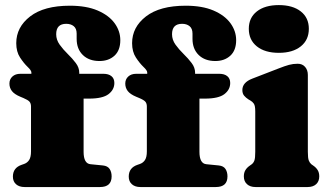

<svg xmlns="http://www.w3.org/2000/svg" viewBox="-20 -754 1326 774"><path d="M317 -142Q317 -94.5 345 -92L395 -87Q414 -85 422 -72.8Q430 -60.5 430 -43Q430 0 383 0H79Q57.5 0 44.8 -11.2Q32 -22.5 32 -42Q32 -77.5 67 -89.5L77 -93Q90 -97.5 97.5 -109Q105 -120.5 105 -144V-324.5Q105 -337 99 -344Q93 -351 74 -359L62 -364Q38 -374 28 -387Q18 -400 18 -417Q18 -434.5 30 -445.5Q42 -456.5 62 -456.5H106.5V-462Q106.5 -470 91.2 -484.5Q76 -499 60.8 -522.2Q45.5 -545.5 45.5 -580Q45.5 -644.5 101.5 -687.8Q157.5 -731 261.5 -731Q328 -731 373.2 -711.8Q418.5 -692.5 441.8 -660.8Q465 -629 465 -592Q465 -551 441.5 -529.5Q418 -508 381 -508Q339 -508 314 -532.2Q289 -556.5 289 -597.5V-618.5Q289 -639 277.2 -648.5Q265.5 -658 247 -658Q206.5 -658 206.5 -616Q206.5 -593.5 220.5 -574Q234.5 -554.5 253 -536.5Q271.5 -518.5 285.5 -500Q299.5 -481.5 299.5 -461V-456.5H397Q417.5 -456.5 429.2 -447Q441 -437.5 441 -419.5Q441 -392.5 417.5 -374.5Q394 -356.5 339 -356.5H317ZM784 -142Q784 -94.5 812 -92L862 -87Q881 -85 889 -72.8Q897 -60.5 897 -43Q897 0 850 0H546Q524.5 0 511.8 -11.2Q499 -22.5 499 -42Q499 -77.5 534 -89.5L544 -93Q557 -97.5 564.5 -109Q572 -120.5 572 -144V-324.5Q572 -337 566 -344Q560 -351 541 -359L529 -364Q505 -374 495 -387Q485 -400 485 -417Q485 -434.5 497 -445.5Q509 -456.5 529 -456.5H573.5V-462Q573.5 -470 558.2 -484.5Q543 -499 527.8 -522.2Q512.5 -545.5 512.5 -580Q512.5 -644.5 568.5 -687.8Q624.5 -731 728.5 -731Q795 -731 840.2 -711.8Q885.5 -692.5 908.8 -660.8Q932 -629 932 -592Q932 -551 908.5 -529.5Q885 -508 848 -508Q806 -508 781 -532.2Q756 -556.5 756 -597.5V-618.5Q756 -639 744.2 -648.5Q732.5 -658 714 -658Q673.5 -658 673.5 -616Q673.5 -593.5 687.5 -574Q701.5 -554.5 720 -536.5Q738.5 -518.5 752.5 -500Q766.5 -481.5 766.5 -461V-456.5H864Q884.5 -456.5 896.2 -447Q908 -437.5 908 -419.5Q908 -392.5 884.5 -374.5Q861 -356.5 806 -356.5H784ZM1104 -541Q1048 -541 1015.5 -567Q983 -593 983 -638Q983 -682.5 1015.5 -708Q1048 -733.5 1104 -733.5Q1160 -733.5 1192.5 -708Q1225 -682.5 1225 -638Q1225 -593 1192.5 -567Q1160 -541 1104 -541ZM1221 -452V-142Q1221 -116.5 1224.8 -107Q1228.5 -97.5 1235 -92L1242 -87Q1254 -79 1260.5 -68.5Q1267 -58 1267 -43Q1267 -23 1254.5 -11.5Q1242 0 1220 0H1010Q988.5 0 975.8 -11.5Q963 -23 963 -43Q963 -58 969.5 -68.5Q976 -79 988 -87L995 -92Q1002 -97.5 1005.5 -107Q1009 -116.5 1009 -142V-305Q1009 -327.5 1003.5 -335.8Q998 -344 989 -349L982 -353Q971 -360 964 -368.5Q957 -377 957 -391Q957 -421.5 997 -437L1103 -478Q1128.5 -488 1145 -492.5Q1161.5 -497 1180 -497Q1199 -497 1210 -484.2Q1221 -471.5 1221 -452Z"/></svg>

Font: Fraunces 9pt S100 Black
Style: Regular
Weight: 900
Version: Version 1.000; ttfautohint (v1.8.3)